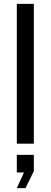

<svg xmlns="http://www.w3.org/2000/svg" viewBox="-20 -743 262 993"><path d="M67 0V-723H155V0ZM67 230 104 149H67V58H155V142L112 230Z"/></svg>

Font: Archivo VF Beta
Style: Regular
Weight: 400
Designer: Hector Gatti
Foundry: Omnibus-Type
Version: Version 1.002